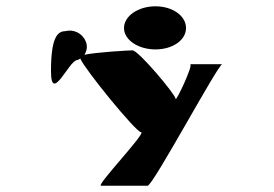

<svg xmlns="http://www.w3.org/2000/svg" viewBox="-20 -776 871 610"><path d="M142 -550C142 -444 200 -585 225 -585C229 -586 232 -588 235 -590C249 -556 412 -356 428 -356C447 -356 284 -186 301 -186H449C466 -186 673 -572 686 -572H584C596 -572 538 -450 538 -462C538 -475 420 -616 401 -616C387 -616 286 -610 248 -602C256 -614 259 -630 252 -645C242 -670 214 -684 188 -677C162 -677 142 -656 142 -550ZM374 -687C374 -649 419 -619 474 -619C529 -619 571 -649 571 -687C571 -725 529 -756 474 -756C419 -756 374 -725 374 -687Z"/></svg>

Font: Ampere
Style: SCSuExt
Weight: 400
Version: Version 1